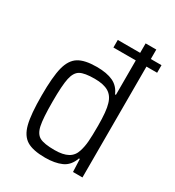

<svg xmlns="http://www.w3.org/2000/svg" viewBox="-180 -851 882 966"><g transform="rotate(30 261.0 -367.5)"><path d="M505 -644H443V0H388L385 -74H380Q363 -26 324.5 -9Q286 8 230 8Q159 8 123 -14Q87 -36 73 -91Q59 -146 59 -255Q59 -363 73 -418Q87 -473 122.5 -495.5Q158 -518 228 -518Q287 -518 323 -501Q359 -484 376 -444H381V-644H251V-688H381V-743H443V-688H505ZM381 -264Q381 -350 369 -388Q358 -427 329 -444Q300 -461 249 -461Q190 -461 165 -447Q140 -433 131 -391.5Q122 -350 122 -255Q122 -159 131 -117.5Q140 -76 166 -62.5Q192 -49 252 -49Q301 -49 329 -64.5Q357 -80 367 -113Q376 -141 378.5 -173.5Q381 -206 381 -264Z"/></g></svg>

Font: Saira Semi Condensed Light
Style: Regular
Weight: 300
Width: 4
Designer: Hector Gatti with collaboration of the Omnibus-Type team
Foundry: Omnibus-Type
Version: Version 1.001; ttfautohint (v1.8)